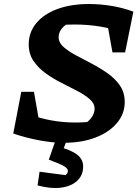

<svg xmlns="http://www.w3.org/2000/svg" viewBox="-20 -699 695 956"><path d="M46 -34 125 -130Q235 -89 355 -89Q401 -89 448 -95L395 -78Q422 -94 436.5 -115Q451 -136 451 -158Q451 -184 427 -205Q403 -226 366 -245.5Q329 -265 287 -286Q245 -307 207.5 -334Q170 -361 146.5 -396Q123 -431 123 -478Q123 -538 160.5 -583.5Q198 -629 265.5 -654Q333 -679 423 -679Q480 -679 536.5 -669.5Q593 -660 644 -641L586 -538Q535 -558 474.5 -567.5Q414 -577 351 -577Q328 -577 305.5 -576Q283 -575 261 -572L317 -581Q297 -570 284.5 -552.5Q272 -535 272 -514Q272 -487 296 -465.5Q320 -444 357.5 -424Q395 -404 437 -382Q479 -360 516.5 -333.5Q554 -307 577.5 -272.5Q601 -238 601 -191Q601 -132 562 -86Q523 -40 455 -14Q387 12 297 12Q242 12 177 0Q112 -12 46 -34ZM187 -26 46 -34 86 -242H149ZM540 -438 502 -650 644 -641 603 -438ZM167 224 177 156 306 173Q311 170 314.5 164Q318 158 318 152Q318 140 299 128.5Q280 117 223 96L264 29Q333 47 363.5 70.5Q394 94 394 130Q394 174 364 201.5Q334 229 283 235.5Q232 242 167 224ZM262 -16H318L276 96H223Z"/></svg>

Font: Piazzolla Thin ExtraBold
Style: Italic
Weight: 800
Italic angle: -11.3°
Version: Version 2.005